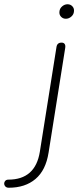

<svg xmlns="http://www.w3.org/2000/svg" viewBox="-141 -690 376 901"><path d="M-102 153Q25 153 46 22L124 -469Q127 -490 148 -490Q158 -490 162.5 -483.5Q167 -477 165 -465L87 26Q74 109 25.5 150Q-23 191 -100 191Q-113 191 -118.5 181.5Q-124 172 -119 162.5Q-114 153 -102 153ZM138 -636Q139 -650 150.5 -660Q162 -670 176 -670Q190 -670 199 -660Q208 -650 206 -636Q205 -622 193.5 -612Q182 -602 168 -602Q154 -602 145 -612Q136 -622 138 -636Z"/></svg>

Font: SN Pro Thin
Style: Italic
Weight: 200
Italic angle: -9°
Designer: Tobias Whetton
Foundry: Supernotes
Version: Version 1.003;Glyphs 3.3 (3324)